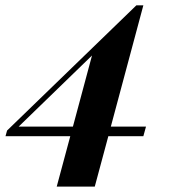

<svg xmlns="http://www.w3.org/2000/svg" viewBox="-78 -551 633 712"><path d="M323.7 -45.9 273.4 141.1H132.3L182.6 -45.9H-57.6L-51.8 -66.9L427.7 -531.2H453.6L333 -81.5H463.4L453.6 -45.9ZM263.2 -345.2 -8.8 -81.5H192.4Z"/></svg>

Font: TypoPRO Playfair Display SC
Style: Bold Italic
Weight: 700
Italic angle: -14.9847°
Designer: Claus Eggers Sørensen
Foundry: Claus Eggers Sørensen
Version: Version 1.004;PS 001.004;hotconv 1.0.70;makeotf.lib2.5.58329